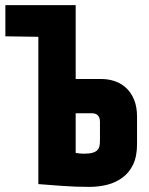

<svg xmlns="http://www.w3.org/2000/svg" viewBox="-20 -720 583 751"><path d="M1 -700V-578L132 -576H203V-700ZM376 -411H276V-700H130V0Q130 0 142 1Q154 2 174.5 3.5Q195 5 221 7Q247 9 275 10Q303 11 329 11Q365 11 398 3Q431 -5 458 -24.5Q485 -44 500.5 -76Q516 -108 516 -156V-264Q516 -302 504.5 -330Q493 -358 473.5 -376Q454 -394 429 -402.5Q404 -411 376 -411ZM371 -170Q371 -158 369 -148.5Q367 -139 360.5 -132.5Q354 -126 342 -122.5Q330 -119 311 -119Q308 -119 303.5 -119Q299 -119 294 -119.5Q289 -120 285 -120.5Q281 -121 278.5 -121.5Q276 -122 276 -122V-277H338Q345 -277 351 -275.5Q357 -274 361.5 -270Q366 -266 368.5 -259.5Q371 -253 371 -243Z"/></svg>

Font: Advent Pro ExtraBold
Style: Regular
Weight: 800
Designer: VivaRado, Andreas Kalpakidis
Foundry: VivaRado, Andreas Kalpakidis
Version: Version 3.000